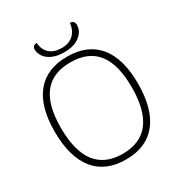

<svg xmlns="http://www.w3.org/2000/svg" viewBox="-204 -1017 1088 1165"><g transform="rotate(-30 340.0 -434.5)"><path d="M48 -354Q48 -528 122.5 -619Q197 -710 340 -710Q483 -710 557.5 -619Q632 -528 632 -354Q632 -176 557.5 -83Q483 10 340 10Q197 10 122.5 -83Q48 -176 48 -354ZM588 -354Q588 -513 526.5 -591.5Q465 -670 340 -670Q215 -670 153.5 -591.5Q92 -513 92 -354Q92 -30 340 -30Q588 -30 588 -354ZM192 -847Q192 -860 200.5 -867Q209 -874 223 -874Q226 -825 256.5 -798Q287 -771 340 -771Q392 -771 422.5 -800Q453 -829 458 -879Q472 -879 480.5 -871Q489 -863 489 -848Q489 -803 449.5 -772Q410 -741 340 -741Q291 -741 257.5 -756.5Q224 -772 208 -796Q192 -820 192 -847Z"/></g></svg>

Font: Krub ExtraLight
Style: Regular
Weight: 275
Designer: Ekaluck Peanpanawate
Foundry: Cadson Demak Co.,Ltd.
Version: Version 1.000; ttfautohint (v1.6)